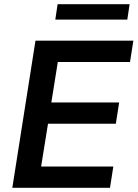

<svg xmlns="http://www.w3.org/2000/svg" viewBox="-20 -900 659 920"><path d="M39 0 150 -705H619L603 -603H257L226 -409H551L535 -307H210L177 -102H523L507 0ZM245 -806 256 -880H601L590 -806Z"/></svg>

Font: Nunito Sans 12pt
Style: Bold Italic
Weight: 700
Italic angle: -9°
Designer: Vernon Adams
Foundry: Vernon Adams
Version: Version 3.101;gftools[0.9.27]